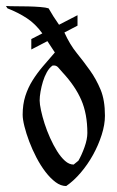

<svg xmlns="http://www.w3.org/2000/svg" viewBox="-56 -623 392 644"><path d="M49 -492 86 -511Q63 -543 34 -562Q5 -581 -31 -595L-36 -603Q-24 -602 -3.5 -602Q17 -602 38.5 -601.5Q60 -601 79 -599.5Q98 -598 107 -595Q115 -581 123.5 -567.5Q132 -554 142 -540L204 -572V-537L160 -514Q178 -474 201.5 -445Q225 -416 246 -386.5Q267 -357 281.5 -322Q296 -287 296 -235Q296 -205 285 -170.5Q274 -136 256 -103.5Q238 -71 214.5 -43.5Q191 -16 166 1Q148 1 130.5 -12Q113 -25 96.5 -46.5Q80 -68 66 -95Q52 -122 42 -148.5Q32 -175 26 -199Q20 -223 20 -238Q20 -273 29 -301Q38 -329 53 -353Q68 -377 87.5 -400Q107 -423 128 -447L103 -485L49 -457ZM120 -403Q109 -395 101 -380.5Q93 -366 88 -349.5Q83 -333 80 -316Q77 -299 77 -286Q77 -274 81.5 -253Q86 -232 93.5 -208.5Q101 -185 112 -160.5Q123 -136 135.5 -116Q148 -96 162 -83.5Q176 -71 191 -71L207 -84Q218 -103 227.5 -129.5Q237 -156 237 -177Q237 -241 216.5 -288Q196 -335 153 -381Q146 -389 139 -397Q132 -405 120 -403Z"/></svg>

Font: Germanica
Style: Regular
Weight: 400
Designer: Peter Wiegel
Foundry: Peter Wiegel